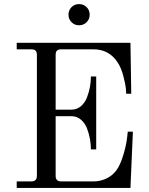

<svg xmlns="http://www.w3.org/2000/svg" viewBox="-20 -922 730 942"><path d="M368 -798Q346 -798 331 -813Q316 -828 316 -850Q316 -872 331 -887Q346 -902 368 -902Q390 -902 405 -887Q420 -872 420 -850Q420 -828 405 -813Q390 -798 368 -798ZM62 0V-32H134Q161 -32 161 -59V-653Q161 -667 154.5 -673.5Q148 -680 134 -680H62V-712H620L624 -462H599Q599 -472 597.5 -489Q596 -506 585.5 -547.5Q575 -589 557 -616Q515 -680 439 -680H280Q266 -680 259.5 -673.5Q253 -667 253 -653V-384H330Q357 -384 377 -401Q397 -418 407 -444.5Q417 -471 421.5 -496.5Q426 -522 426 -547H452V-189H426Q426 -214 421.5 -239.5Q417 -265 407 -291.5Q397 -318 377 -335Q357 -352 330 -352H253V-59Q253 -32 280 -32H440Q470 -32 499.5 -45Q529 -58 550 -85Q570 -112 584.5 -160Q599 -208 603 -242L607 -276H632L620 0Z"/></svg>

Font: Old Standard TT
Style: Regular
Weight: 400
Designer: Alexey Kryukov <alexios@thessalonica.org.ru>
Version: Version 2.2